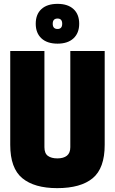

<svg xmlns="http://www.w3.org/2000/svg" viewBox="-20 -964 595 994"><path d="M33 -214V-700H210V-202Q210 -170 228 -157Q246 -144 277 -144Q309 -144 326.5 -158Q344 -172 344 -202V-700H522V-214Q522 -93 460 -41.5Q398 10 276 10Q158 10 95.5 -41.5Q33 -93 33 -214ZM278 -738Q224 -738 194.5 -765.5Q165 -793 165 -841Q165 -890 194.5 -917Q224 -944 278 -944Q331 -944 360.5 -917Q390 -890 390 -841Q390 -793 360.5 -765.5Q331 -738 278 -738ZM278 -814Q302 -814 302 -841Q302 -868 278 -868Q253 -868 253 -841Q253 -814 278 -814Z"/></svg>

Font: Georama SemiCondensed ExtraBold
Style: Regular
Weight: 800
Width: 4
Designer: Jean-Baptiste Levee
Foundry: Production Type
Version: Version 1.000